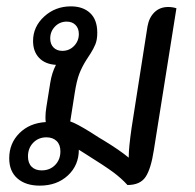

<svg xmlns="http://www.w3.org/2000/svg" viewBox="-20 -576 612 604"><path d="M535 -550 464 -104Q455 -45 438 -19.5Q421 6 381 6Q362 -15 336.5 -34Q311 -53 247 -93L228 -105Q228 -56 193.5 -24Q159 8 105 8Q61 8 35 -14.5Q9 -37 9 -78Q9 -125 41 -157Q73 -189 124 -192Q123 -197 123 -207Q123 -222 126 -240L138 -315Q143 -347 156 -372Q122 -374 103 -394Q84 -414 84 -447Q84 -492 119 -524Q154 -556 203 -556Q241 -556 263.5 -535Q286 -514 286 -473Q286 -451 280 -436.5Q274 -422 265 -408Q256 -394 252 -388Q238 -366 229.5 -344Q221 -322 215 -283L201 -194Q220 -188 265 -160Q299 -138 305 -135Q356 -104 385 -80V-85Q385 -111 394 -174L444 -493Q449 -521 466 -537.5Q483 -554 509 -554Q523 -554 535 -550ZM176 -416Q198 -416 213 -431.5Q228 -447 228 -469Q228 -487 217.5 -497.5Q207 -508 190 -508Q168 -508 153 -492.5Q138 -477 138 -455Q138 -437 148.5 -426.5Q159 -416 176 -416ZM170 -100Q170 -121 158 -132.5Q146 -144 126 -144Q101 -144 84.5 -127Q68 -110 68 -84Q68 -63 79.5 -51.5Q91 -40 111 -40Q137 -40 153.5 -57Q170 -74 170 -100Z"/></svg>

Font: Thasadith
Style: Bold Italic
Weight: 700
Italic angle: -9°
Designer: Cadson Demak Co.,Ltd.
Foundry: Cadson Demak Co.,Ltd.
Version: Version 1.000; ttfautohint (v1.6)